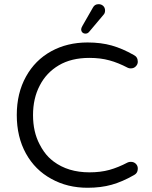

<svg xmlns="http://www.w3.org/2000/svg" viewBox="-20 -887 719 911"><path d="M633.8 -87.9Q633.8 -100.6 624.5 -109.9Q615.2 -119.1 600.6 -119.1Q591.8 -119.1 585.9 -116.2Q540.5 -92.3 498.8 -80.8Q457 -69.3 404.3 -69.3Q302.7 -69.3 233.9 -121.1Q221.7 -130.4 210.9 -141.1Q187 -165 168 -202.1Q136.7 -261.2 136.7 -340.8Q136.7 -420.4 168.5 -481Q199.7 -542 259 -577.1Q318.4 -612.3 404.3 -612.3Q457 -612.3 499 -600.6Q540.5 -589.4 586.4 -565.4Q591.8 -562.5 600.6 -562.5Q615.2 -562.5 624.5 -572.3Q633.8 -582 633.8 -593.8Q633.8 -616.7 614.7 -626Q561 -656.7 510 -671.1Q459 -685.5 395.5 -685.5Q298.8 -685.5 222.7 -643.6Q146.5 -601.6 103.5 -523.9Q59.6 -445.3 59.6 -341.3Q59.6 -237.3 103 -158.7Q146.5 -80.1 224.1 -38.1Q299.8 3.9 395.5 3.9Q459 3.9 510 -10.5Q561 -24.9 614.7 -55.7Q621.1 -59.1 625 -63Q633.8 -71.8 633.8 -87.9ZM365.2 -748Q365.2 -738.8 370.8 -733.2Q376.5 -727.5 385.7 -727.5Q396 -727.5 402.8 -735.8L470.7 -816.4Q478.5 -824.2 478.5 -836.9Q478.5 -850.6 469.7 -858.9Q460.9 -867.2 447.8 -867.2Q429.2 -867.2 420.9 -851.1L371.1 -764.2Q365.2 -753.9 365.2 -748Z"/></svg>

Font: YuPearl-Light
Style: Light
Weight: 300
Designer: Max Yao
Foundry: Max-Everyday
Version: Version 1.011; ttfautohint (v1.8.3)